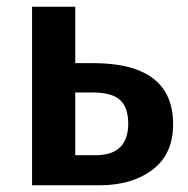

<svg xmlns="http://www.w3.org/2000/svg" viewBox="-20 -549 557 569"><path d="M255 -362Q493 -362 493 -181Q493 -92 432 -46Q371 0 276 0H75V-529H203V-362ZM263 -89Q360 -89 360 -183Q360 -230 336 -252.5Q312 -275 254 -275H203V-89Z"/></svg>

Font: FiraGO Medium
Style: Regular
Weight: 500
Designer: bBox Type
Foundry: bBox Type GmbH
Version: Version 1.001;PS 001.001;hotconv 1.0.88;makeotf.lib2.5.64775